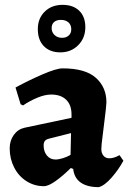

<svg xmlns="http://www.w3.org/2000/svg" viewBox="-20 -760 529 792"><path d="M282 -63 272 -67Q241 -36 210.5 -14Q180 8 161 8Q122 8 89.5 -12.5Q57 -33 38.5 -69Q20 -105 20 -148Q20 -180 37 -203.5Q54 -227 81 -233L275 -274V-288Q275 -327 253 -348.5Q231 -370 191 -370Q165 -370 133 -356.5Q101 -343 75 -325L65 -330L44 -399Q99 -429 156 -453.5Q213 -478 238 -478Q332 -478 375.5 -439Q419 -400 419 -338Q419 -324 409 -246Q408 -234 403 -197Q398 -160 398 -145Q398 -128 407 -117.5Q416 -107 431 -107Q450 -107 473 -120L489 -97Q469 -60 440 -27Q411 6 387 12Q340 12 313 -7Q286 -26 282 -63ZM271 -121 273 -211 182 -188Q170 -185 165 -178.5Q160 -172 160 -160Q160 -135 173.5 -118.5Q187 -102 209 -102Q222 -102 239.5 -107.5Q257 -113 271 -121ZM136 -640Q136 -684 164.5 -712Q193 -740 238 -740Q282 -740 307 -715.5Q332 -691 332 -648Q332 -603 302.5 -573.5Q273 -544 229 -544Q186 -544 161 -569.5Q136 -595 136 -640ZM274 -639Q274 -657 262.5 -667.5Q251 -678 231 -678Q213 -678 203 -669Q193 -660 193 -644Q193 -627 205 -615.5Q217 -604 236 -604Q253 -604 263.5 -613.5Q274 -623 274 -639Z"/></svg>

Font: Alegreya ExtraBold
Style: Regular
Weight: 800
Designer: Juan Pablo del Peral
Foundry: Huerta Tipografica
Version: Version 2.007; ttfautohint (v1.6)